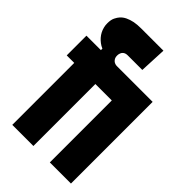

<svg xmlns="http://www.w3.org/2000/svg" viewBox="-341 -1323 1446 1446"><g transform="rotate(45 382.5 -600.0)"><path d="M90 0V-660H10V-870H164V-886Q144 -894 126.5 -907.5Q109 -921 97 -935Q70 -966 60 -1006Q57 -1016 56 -1026.5Q55 -1037 55 -1048Q55 -1085 66.5 -1108Q78 -1131 90 -1144Q107 -1163 132 -1175Q157 -1187 190 -1194Q206 -1197 224 -1198.5Q242 -1200 262 -1200H500L490 -985H335Q314 -985 301 -976Q293 -970 289 -964Q285 -958 282 -948Q279 -940 279 -928Q279 -906 289 -893Q299 -878 316 -873Q323 -870 335 -870H715V0H490V-660H315V0Z"/></g></svg>

Font: Boldonse
Style: Regular
Weight: 400
Designer: Universitype Foundry
Foundry: Universitype Foundry
Version: Version 1.000; ttfautohint (v1.8.4.7-5d5b)